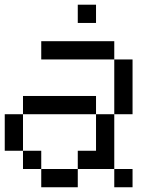

<svg xmlns="http://www.w3.org/2000/svg" viewBox="-20 -789 655 809"><path d="M307.7 -769.2H384.6V-692.3H307.7ZM153.8 0V-76.9H307.7V0ZM461.5 0V-76.9H538.5V0ZM76.9 -76.9V-153.8H153.8V-76.9ZM0 -153.8V-307.7H76.9V-153.8ZM307.7 -76.9V-153.8H384.6V-307.7H461.5V-76.9ZM76.9 -307.7V-384.6H384.6V-307.7ZM461.5 -307.7V-538.5H538.5V-307.7ZM153.8 -538.5V-615.4H461.5V-538.5Z"/></svg>

Font: Mintsoda - Lime Green 13x16
Style: Regular
Weight: 400
Designer: Mintsoda-15
Version: Version 1.0